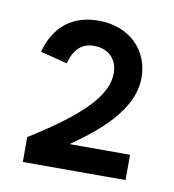

<svg xmlns="http://www.w3.org/2000/svg" viewBox="-52 -863 410 453"><g transform="rotate(10 153.0 -636.5)"><path d="M31.2 -516.6V-457H277.3V-517.6H134.8V-519.5C222.7 -579.6 272.5 -638.2 272.5 -701.2C272.5 -766.6 224.6 -816.4 149.4 -816.4C90.8 -816.4 45.9 -786.1 28.3 -720.7L92.8 -704.1C102.5 -741.2 122.1 -755.9 149.4 -755.9C183.6 -755.9 206.1 -734.4 206.1 -700.2C206.1 -648.4 155.3 -593.8 31.2 -516.6Z"/></g></svg>

Font: Wanted Sans
Style: Regular
Weight: 400
Designer: Original Design by Kil Hyung-jin and Kang Hanbin, Wanted Lab, Inc; Hangeul from Source Han Sans by Jang Soo-young and Ka
Foundry: Wanted Lab, Inc.
Version: Version 1.001;Glyphs 3.2 (3227)